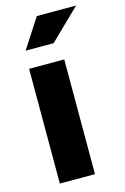

<svg xmlns="http://www.w3.org/2000/svg" viewBox="-116 -801 556 855"><g transform="rotate(-15 162.5 -373.5)"><path d="M50 0ZM212 -529V0H50V-529ZM144 -747H325L185 -611H56Z"/></g></svg>

Font: Rosa Sans Black
Style: Regular
Weight: 900
Designer: Pentagram / MCKL
Foundry: Pentagram / MCKL
Version: Version 1.005;September 16, 2019;FontCreator 11.5.0.2425 64-